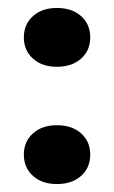

<svg xmlns="http://www.w3.org/2000/svg" viewBox="-20 -447 287 483"><path d="M40 -58Q40 -91 63 -111.5Q86 -132 123 -132Q161 -132 184 -111.5Q207 -91 207 -58Q207 -25 184 -4.5Q161 16 123 16Q86 16 63 -4.5Q40 -25 40 -58ZM40 -353Q40 -386 63 -406.5Q86 -427 123 -427Q161 -427 184 -406.5Q207 -386 207 -353Q207 -320 184 -299.5Q161 -279 123 -279Q86 -279 63 -299.5Q40 -320 40 -353Z"/></svg>

Font: Buenard
Style: Regular
Weight: 400
Version: Version 2.000